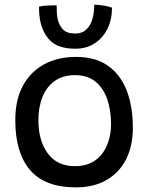

<svg xmlns="http://www.w3.org/2000/svg" viewBox="-20 -775 626 810"><path d="M300.5 15.5Q169.5 15.5 107 -57.5Q44.5 -130.5 44.5 -267.5Q44.5 -354 76.8 -413.5Q109 -473 166.8 -504Q224.5 -535 301.5 -535Q383 -535 436 -497.2Q489 -459.5 514.8 -392.2Q540.5 -325 540.5 -236Q540.5 -159.5 512 -103.2Q483.5 -47 429.8 -15.8Q376 15.5 300.5 15.5ZM296.5 -74Q337 -74 366 -89Q395 -104 413 -129.2Q431 -154.5 439.8 -186Q448.5 -217.5 448.5 -250.5Q448.5 -310.5 432 -357.5Q415.5 -404.5 382 -431.2Q348.5 -458 296.5 -458Q245.5 -458 211 -433.5Q176.5 -409 159.2 -366Q142 -323 142 -267.5Q142 -182 181.5 -128Q221 -74 296.5 -74ZM452.5 -742.5Q452.5 -692.5 433.2 -653.5Q414 -614.5 379.2 -592Q344.5 -569.5 298 -569.5Q226 -569.5 191.8 -603.8Q157.5 -638 148 -696Q144.5 -717.5 144.5 -746.5Q154.5 -749.5 167.8 -750.8Q181 -752 194.5 -752.2Q208 -752.5 219 -752.5Q219 -737 219.8 -722.2Q220.5 -707.5 223 -695Q228.5 -669.5 245 -651.5Q261.5 -633.5 297 -633.5Q326 -633.5 343.8 -650Q361.5 -666.5 369.5 -694Q377.5 -721.5 377.5 -755Q400 -755 420.5 -751Q441 -747 452.5 -742.5Z"/></svg>

Font: Grandstander Thin
Style: Regular
Weight: 400
Version: Version 1.200